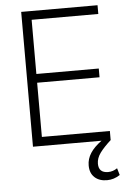

<svg xmlns="http://www.w3.org/2000/svg" viewBox="-60 -751 677 1003"><g transform="rotate(-5 278.0 -249.5)"><path d="M89.8 -707H490.2V-661.1H140.6V-377H467.8V-331.1H140.6V-46.9H497.1V-0.5L498 0Q459.5 34.7 439.7 62Q419.9 89.4 419.9 118.2Q419.9 166 469.7 166Q495.1 166 517.6 150.4L528.3 186.5Q497.1 208 460 208Q419.9 208 395.5 185.8Q371.1 163.6 371.1 123Q371.1 88.9 390.4 58.8Q409.7 28.8 449.2 0H89.8Z"/></g></svg>

Font: Pretendard JP ExtraLight
Style: Regular
Weight: 200
Designer: Base glyphs from Inter by Rasmus Andersson; Hangeul glyphs from Noto Sans CJK(Source Han Sans) by Jang Soo-young and Kan
Foundry: Kil Hyung-jin
Version: Version 1.309